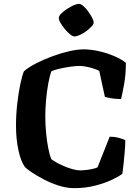

<svg xmlns="http://www.w3.org/2000/svg" viewBox="-20 -976 728 996"><path d="M365 0Q325 0 283.5 -13.5Q242 -27 206 -46Q170 -65 144 -82.5Q118 -100 109 -110Q88 -139 75.5 -197Q63 -255 63 -324Q63 -382 69.5 -438.5Q76 -495 85.5 -540Q95 -585 104 -606Q129 -628 168.5 -648Q208 -668 253 -684.5Q298 -701 340 -710.5Q382 -720 413 -720Q451 -720 493 -710.5Q535 -701 572.5 -685Q610 -669 633 -650Q633 -590 624 -540Q615 -490 608 -462Q575 -463 555 -466.5Q535 -470 524 -474L495 -608Q483 -615 463.5 -621Q444 -627 425.5 -630.5Q407 -634 394 -634Q374 -634 345.5 -630Q317 -626 290.5 -620Q264 -614 247 -607Q238 -584 230.5 -543.5Q223 -503 219 -457.5Q215 -412 215 -373Q215 -331 219 -288Q223 -245 230 -209Q237 -173 246 -151Q252 -145 269.5 -135Q287 -125 310 -115Q333 -105 356 -98.5Q379 -92 398 -92Q408 -92 426 -94Q444 -96 461.5 -100Q479 -104 486 -108L549 -267Q574 -267 596 -261Q618 -255 630 -249Q630 -221 627 -188.5Q624 -156 621 -126Q618 -96 615 -75Q598 -61 561 -43.5Q524 -26 473.5 -13Q423 0 365 0ZM366 -787Q357 -787 343.5 -798Q330 -809 317 -824.5Q304 -840 294.5 -856Q285 -872 285 -883Q285 -893 297.5 -905.5Q310 -918 327.5 -929.5Q345 -941 362 -948.5Q379 -956 390 -956Q399 -956 412 -945Q425 -934 437 -917.5Q449 -901 457.5 -885Q466 -869 466 -858Q466 -850 454.5 -838Q443 -826 427 -814Q411 -802 394 -794.5Q377 -787 366 -787Z"/></svg>

Font: Texturina Medium 12pt
Style: Bold
Weight: 700
Version: Version 1.002